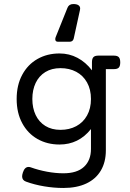

<svg xmlns="http://www.w3.org/2000/svg" viewBox="-20 -725 640 945"><path d="M374.5 -683.1Q374.5 -681.2 373.5 -675.3L342.8 -535.2Q338.9 -519.5 322.3 -519.5H265.6Q252 -519.5 252 -532.2Q252 -538.1 254.9 -544.4L312 -686.5Q319.3 -705.1 340.8 -705.1Q357.9 -705.1 366.2 -699.2Q374.5 -693.4 374.5 -683.1ZM432.6 -378.9V-418Q432.6 -436 439.7 -443.6Q446.8 -451.2 463.4 -451.2H541Q557.6 -451.2 564.7 -443.6Q571.8 -436 571.8 -418Q571.8 -399.9 564.7 -392.3Q557.6 -384.8 541 -384.8H501V14.6Q501 72.8 476.3 114.5Q451.7 156.2 404.8 178.2Q357.9 200.2 292 200.2Q245.1 200.2 197.3 192.1Q149.4 184.1 107.9 168.9Q88.9 162.1 88.9 143.1Q88.9 135.3 92.8 123.5Q101.6 96.7 120.6 96.7Q126 96.7 131.3 98.6Q169.4 112.3 211.4 120.1Q253.4 127.9 292 127.9Q359.4 127.9 393.6 95.9Q427.7 64 427.7 8.3V-89.8Q367.2 -13.7 272.9 -13.7Q212.4 -13.7 164.6 -40.8Q116.7 -67.9 89.4 -118.7Q62 -169.4 62 -237.8Q62 -306.2 89.4 -356.9Q116.7 -407.7 164.6 -434.8Q212.4 -461.9 272.9 -461.9Q320.8 -461.9 361.3 -440.4Q401.9 -418.9 432.6 -378.9ZM139.2 -237.8Q139.2 -193.4 155.5 -158.9Q171.9 -124.5 203.1 -105.2Q234.4 -85.9 277.8 -85.9Q321.3 -85.9 355.2 -104Q389.2 -122.1 408.4 -156.5Q427.7 -190.9 427.7 -237.8Q427.7 -284.7 408.4 -319.1Q389.2 -353.5 355.2 -371.6Q321.3 -389.6 277.8 -389.6Q234.4 -389.6 203.1 -370.4Q171.9 -351.1 155.5 -316.7Q139.2 -282.2 139.2 -237.8Z"/></svg>

Font: Courier Prime
Style: Regular
Weight: 400
Designer: Alan Dague-Greene, Quote-Unquote Apps
Foundry: Quote-Unquote Apps
Version: Version 3.018